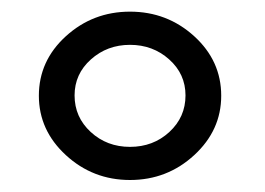

<svg xmlns="http://www.w3.org/2000/svg" viewBox="-20 -725 452 328"><path d="M107.4 -562Q107.4 -524.9 135 -499.5Q162.6 -474.1 202.1 -474.1Q241.7 -474.1 269.3 -499.5Q296.9 -524.9 296.9 -562Q296.9 -598.6 269 -623.5Q241.2 -648.4 202.1 -648.4Q163.1 -648.4 135.3 -623.5Q107.4 -598.6 107.4 -562ZM46.4 -561.5Q46.4 -621.1 92.5 -663.1Q138.7 -705.1 202.1 -705.1Q265.6 -705.1 311.8 -663.1Q357.9 -621.1 357.9 -561.5Q357.9 -502.4 311.8 -460Q265.6 -417.5 202.1 -417.5Q138.7 -417.5 92.5 -460Q46.4 -502.4 46.4 -561.5Z"/></svg>

Font: RGR Online_21
Style: Regular
Weight: 400
Italic angle: -12°
Designer: vernon adams
Foundry: vernon adams
Version: Version 1.000